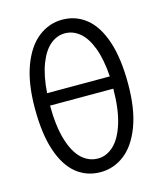

<svg xmlns="http://www.w3.org/2000/svg" viewBox="-114 -836 791 933"><g transform="rotate(-15 281.5 -370.0)"><path d="M286.6 -752Q354.5 -752 406.2 -710.7Q458 -669.4 487.1 -583.5Q516.1 -497.6 516.1 -368.7Q516.1 -241.2 483.6 -155.8Q451.2 -70.3 397 -29.1Q342.8 12.2 276.9 12.2Q208.5 12.2 157 -28.6Q105.5 -69.3 76.4 -154.5Q47.4 -239.7 47.4 -368.7Q47.4 -496.1 79.8 -582.3Q112.3 -668.5 166.5 -710.2Q220.7 -752 286.6 -752ZM440.4 -363.8H122.1Q122.6 -260.3 143.3 -191.2Q164.1 -122.1 199.7 -88.6Q235.4 -55.2 281.7 -55.2Q325.2 -55.2 361.1 -88.9Q397 -122.6 418.5 -191.9Q439.9 -261.2 440.4 -363.8ZM124 -425.8H439.5Q433.6 -511.7 412.1 -569.8Q390.6 -627.9 356.9 -656.2Q323.2 -684.6 281.7 -684.6Q241.7 -684.6 208 -656.2Q174.3 -627.9 152.1 -569.6Q129.9 -511.2 124 -425.8Z"/></g></svg>

Font: Lesson One Light
Style: Regular
Weight: 300
Designer: But Ko, Victor Gaultney, Annie Olsen, Julie Remington, Don Collingsworth, Eric Hays, Becca Hirsbrunner
Version: Version 1.100